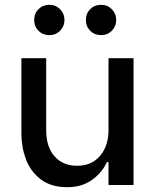

<svg xmlns="http://www.w3.org/2000/svg" viewBox="-20 -769 638 798"><path d="M69 -527H172V-228Q172 -158 207 -119Q242 -80 300 -80Q361 -80 396 -121.5Q431 -163 431 -228V-527H535V0H431V-95H424Q404 -51 362 -21Q320 9 260 9Q192 9 149.5 -23.5Q107 -56 88 -106.5Q69 -157 69 -213ZM355 -731Q373 -749 400 -749Q427 -749 445 -730.5Q463 -712 463 -686Q463 -660 445 -641.5Q427 -623 400 -623Q373 -623 355 -641Q337 -659 337 -686Q337 -713 355 -731ZM140 -731Q158 -749 185 -749Q212 -749 230 -730.5Q248 -712 248 -686Q248 -660 230 -641.5Q212 -623 185 -623Q158 -623 140 -641Q122 -659 122 -686Q122 -713 140 -731Z"/></svg>

Font: Lopes Sans Medium
Style: Regular
Weight: 500
Designer: Gabriel Lam, Diego Maldonado
Foundry: TypeRant, Foresti Design
Version: Version 4.000